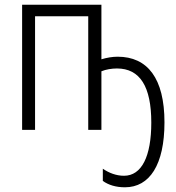

<svg xmlns="http://www.w3.org/2000/svg" viewBox="-20 -552 746 816"><path d="M411 -532H74V0H129V-483H355V0H411V-249C430 -257 455 -261 477 -261C575 -261 623 -184 623 -31C623 113 582 195 507 195C474 195 443 183 417 165V217C441 234 472 244 511 244C616 244 679 148 679 -32C679 -219 607 -311 480 -311C458 -311 434 -307 411 -300Z"/></svg>

Font: Noto Sans Display SemiCondensed Light
Style: Regular
Weight: 300
Width: 4
Designer: Monotype Design Team
Foundry: Monotype Imaging Inc.
Version: Version 1.900